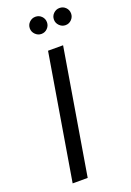

<svg xmlns="http://www.w3.org/2000/svg" viewBox="-167 -950 689 1010"><g transform="rotate(-20 177.0 -445.5)"><path d="M172.5 -700H256.7L139.7 0H55.5ZM122.5 -842.8Q122.5 -863 136.8 -876.9Q151.2 -890.8 170.5 -890.8Q190.7 -890.8 204.6 -876.9Q218.5 -863 218.5 -842.8Q218.5 -823.5 204.6 -809.2Q190.7 -794.8 170.5 -794.8Q151.2 -794.8 136.8 -809.2Q122.5 -823.5 122.5 -842.8ZM257.5 -842.8Q257.5 -863 271.8 -876.9Q286.2 -890.8 305.5 -890.8Q325.7 -890.8 339.6 -876.9Q353.5 -863 353.5 -842.8Q353.5 -823.5 339.6 -809.2Q325.7 -794.8 305.5 -794.8Q286.2 -794.8 271.8 -809.2Q257.5 -823.5 257.5 -842.8Z"/></g></svg>

Font: Oak Sans Light Italic
Style: Regular
Weight: 400
Italic angle: -9.5°
Foundry: Erik Kennedy, Walven
Version: Version 1.000;Glyphs 3.1.2 (3151)